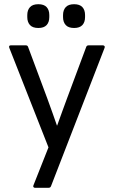

<svg xmlns="http://www.w3.org/2000/svg" viewBox="-20 -702 537 907"><path d="M161.1 -569.8Q134.3 -569.8 121.6 -583.7Q108.9 -597.7 108.9 -621.1V-630.9Q108.9 -654.3 121.6 -668.2Q134.3 -682.1 161.1 -682.1Q187.5 -682.1 200.2 -668.5Q212.9 -654.8 212.9 -630.9V-621.1Q212.9 -597.2 200.2 -583.5Q187.5 -569.8 161.1 -569.8ZM330.1 -569.8Q303.2 -569.8 290.5 -583.7Q277.8 -597.7 277.8 -621.1V-630.9Q277.8 -654.3 290.5 -668.2Q303.2 -682.1 330.1 -682.1Q356.4 -682.1 369.1 -668.5Q381.8 -654.8 381.8 -630.9V-621.1Q381.8 -597.2 369.1 -583.5Q356.4 -569.8 330.1 -569.8ZM145 185.1Q140.1 185.1 137.9 181.4Q135.7 177.7 138.2 172.9L209 -5.9L23.9 -476.1Q22 -481.4 23.7 -484.6Q25.4 -487.8 30.8 -487.8H102.1Q110.4 -487.8 112.8 -480L203.1 -237.8Q212.4 -213.4 228.8 -166.5Q245.1 -119.6 249 -108.9H250Q257.3 -129.9 273.2 -173.3Q289.1 -216.8 296.9 -237.8L387.2 -480Q389.6 -487.8 398.9 -487.8H465.8Q471.2 -487.8 473.6 -484.4Q476.1 -481 474.1 -476.1L221.2 176.8Q218.3 185.1 210 185.1Z"/></svg>

Font: Sofia Sans
Style: Regular
Weight: 400
Designer: Botio Nikoltchev, Ani Petrova
Foundry: lettersoup
Version: Version 4.100